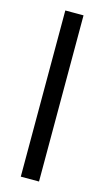

<svg xmlns="http://www.w3.org/2000/svg" viewBox="-102 -656 376 692"><g transform="rotate(15 86.0 -310.0)"><path d="M52 -620H120V0H52Z"/></g></svg>

Font: Smooch Sans Medium
Style: Regular
Weight: 500
Designer: Robert E. Leuschke
Foundry: Robert E. Leuschke
Version: Version 1.010; ttfautohint (v1.8.3)